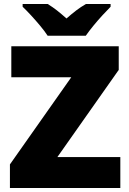

<svg xmlns="http://www.w3.org/2000/svg" viewBox="-20 -947 651 967"><path d="M586 0H30V-119L339 -558H37V-714H578V-595L269 -156H586ZM220 -767Q205 -790 182.5 -817Q160 -844 136.5 -869.5Q113 -895 94 -913V-927H220Q246 -911 267.5 -894Q289 -877 315 -854Q341 -877 364 -894.5Q387 -912 413 -927H537V-913Q520 -896 496.5 -870.5Q473 -845 450.5 -817.5Q428 -790 412 -767Z"/></svg>

Font: Noto Sans Telugu Black
Style: Regular
Weight: 900
Designer: Jelle Bosma - Monotype Design Team
Foundry: Monotype Imaging Inc.
Version: Version 2.005; ttfautohint (v1.8.4.7-5d5b)